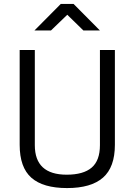

<svg xmlns="http://www.w3.org/2000/svg" viewBox="-20 -946 684 976"><path d="M80 0ZM80 -210V-692H157V-208Q157 -58 319 -58Q404 -58 446 -94Q488 -130 488 -208V-692H564V-210Q564 -96 503.5 -43Q443 10 321 10Q199 10 139.5 -42.5Q80 -95 80 -210ZM289 -926H354L488 -791H404L322 -871L239 -791H155Z"/></svg>

Font: Cairo
Style: Regular
Weight: 400
Designer: Mohamed Gaber, the designers of Titillium
Foundry: Kief Type Foundry
Version: Version 2.009; ttfautohint (v1.5.33-1714) -l 8 -r 50 -G 200 